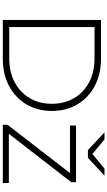

<svg xmlns="http://www.w3.org/2000/svg" viewBox="282 -1047 765 1369"><g transform="rotate(90 664.5 -362.5)"><path d="M122 0V-700H399Q510 -700 594 -655Q678 -610 724.5 -531Q771 -452 771 -350Q771 -248 724.5 -169Q678 -90 594 -45Q510 0 399 0ZM173 -46H395Q494 -46 567 -85Q640 -124 680 -192.5Q720 -261 720 -350Q720 -439 680 -507.5Q640 -576 567 -615Q494 -654 395 -654H173ZM870 0V-34L1227 -496L1240 -479H875V-522H1279V-488L921 -26L906 -43H1285V0ZM1050 -607 924 -725H974L1096 -624H1060L1182 -725H1232L1106 -607Z"/></g></svg>

Font: MOST Montserrat Light
Style: Regular
Weight: 300
Designer: Julieta Ulanovsky
Foundry: Julieta Ulanovsky
Version: Version 8.000;March 11, 2024;FontCreator 15.0.0.2926 64-bit